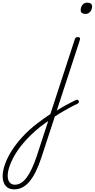

<svg xmlns="http://www.w3.org/2000/svg" viewBox="-345 -795 715 1449"><path d="M62 53Q82 40 104 26.5Q126 13 147.5 1Q169 -11 189.5 -21Q210 -31 227 -40Q236 -44 242 -41Q248 -38 250 -32Q252 -26 249 -20.5Q246 -15 238 -11Q219 -3 196 9.5Q173 22 148.5 35.5Q124 49 99.5 64.5Q75 80 52 95ZM-238 634Q-266 634 -285.5 622Q-305 610 -315 587Q-325 564 -325 535Q-325 495 -307.5 445Q-290 395 -256.5 342Q-223 289 -173.5 235.5Q-124 182 -61 134Q-38 116 -13.5 99Q11 82 35 66L220 -500Q223 -508 228 -511.5Q233 -515 243 -515Q254 -515 257.5 -509.5Q261 -504 258 -494L-33 395Q-53 456 -75.5 501Q-98 546 -123 575.5Q-148 605 -176.5 619.5Q-205 634 -238 634ZM-232 599Q-209 599 -187 586Q-165 573 -145 546.5Q-125 520 -105.5 479Q-86 438 -68 384L19 118Q3 129 -12.5 140.5Q-28 152 -44 164Q-104 213 -150 263.5Q-196 314 -225.5 362Q-255 410 -271 454Q-287 498 -287 533Q-287 554 -280.5 568.5Q-274 583 -262 591Q-250 599 -232 599ZM300 -690Q283 -690 273.5 -697Q264 -704 264 -719Q264 -741 277 -758Q290 -775 314 -775Q330 -775 340 -768Q350 -761 350 -746Q350 -725 336.5 -707.5Q323 -690 300 -690Z"/></svg>

Font: Playwrite CU Thin
Style: Regular
Weight: 250
Designer: Veronika Burian, José Scaglione
Foundry: TypeTogether
Version: Version 1.002